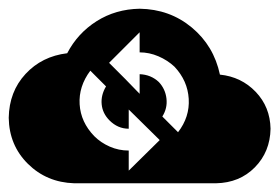

<svg xmlns="http://www.w3.org/2000/svg" viewBox="-20 -588 640 440"><path d="M300 -568Q369 -567 419.5 -525Q470 -483 484 -417Q533 -412 566 -377.5Q599 -343 600 -293Q599 -240 564 -204.5Q529 -169 475 -168H150Q87 -170 44 -212.5Q1 -255 0 -318Q1 -378 38.5 -418.5Q76 -459 134 -466Q158 -512 201.5 -539.5Q245 -567 300 -568ZM187 -426Q160 -390 162.5 -349Q165 -308 196 -276Q211 -261 231.5 -252Q252 -243 275 -243V-197L346 -267L275 -337V-293Q250 -293 231 -312Q215 -328 213 -349Q211 -370 223 -390ZM230 -444 266 -408 300 -373V-418Q326 -417 344 -400Q359 -384 361.5 -362Q364 -340 352 -321L388 -285Q415 -320 412.5 -361.5Q410 -403 380 -435Q364 -450 343 -459Q322 -468 300 -468V-514Z"/></svg>

Font: JetBrainsMono NF
Style: Regular
Weight: 400
Monospace: yes
Designer: Philipp Nurullin, Konstantin Bulenkov
Foundry: JetBrains
Version: Version 1.0.2; ttfautohint (v1.8.3)